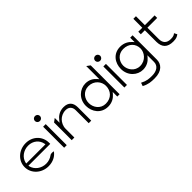

<svg xmlns="http://www.w3.org/2000/svg" viewBox="116 -1615 2782 2782"><g transform="rotate(-45 1507.0 -223.5)"><path d="M47 -226C47 -95 159 11 304 11C394 11 467 -28 509 -89C490 -94 453 -99 432 -81C397 -56 355 -40 304 -40C206 -40 123 -103 103 -189L101 -202H548V-227C548 -357 446 -462 304 -462C159 -462 47 -357 47 -226ZM101 -247 103 -260C121 -347 205 -411 304 -411C403 -411 477 -347 492 -260L494 -247Z M625 -593C625 -565 648 -542 677 -542C706 -542 729 -565 729 -593C729 -621 706 -644 677 -644C648 -644 625 -621 625 -593ZM651 -20H704V-451H651Z M806 -20H860V-197C860 -256 885 -303 917 -336C946 -365 991 -391 1051 -391C1122 -391 1154 -344 1154 -286V-20H1206V-294C1206 -385 1161 -443 1060 -443C975 -443 919 -400 880 -349L860 -322V-422L806 -382Z M1302 -226C1302 -106 1380 11 1526 11C1606 11 1662 -26 1701 -71L1720 -95V0H1767V-592L1714 -631V-361L1694 -385C1656 -428 1605 -462 1526 -462C1413 -462 1302 -369 1302 -226ZM1360 -226C1360 -312 1421 -403 1530 -403C1645 -403 1714 -313 1714 -226C1714 -123 1645 -44 1530 -44C1425 -44 1360 -132 1360 -226Z M1859 -593C1859 -565 1882 -542 1911 -542C1940 -542 1963 -565 1963 -593C1963 -621 1940 -644 1911 -644C1882 -644 1859 -621 1859 -593ZM1885 -20H1938V-451H1885Z M2039 -246C2039 -103 2147 -10 2260 -10C2339 -10 2393 -45 2431 -90L2451 -115V21C2451 99 2387 144 2290 144C2231 144 2180 142 2105 102L2087 153C2165 194 2221 197 2290 197C2443 197 2504 116 2504 27V-471H2455V-380L2435 -403C2396 -446 2340 -482 2260 -482C2114 -482 2039 -366 2039 -246ZM2097 -255C2097 -344 2162 -427 2267 -427C2382 -427 2451 -352 2451 -255C2451 -173 2382 -78 2267 -78C2158 -78 2097 -173 2097 -255Z M2599 -397H2681V-158C2683 -47 2738 11 2858 11C2920 11 2943 -2 2973 -23L2950 -68C2928 -51 2912 -40 2858 -40C2774 -40 2734 -87 2734 -163V-397H2934V-449H2734V-632H2681V-449H2599Z"/></g></svg>

Font: Charger Sport
Style: ExLitExt
Weight: 200
Designer: Jasper
Foundry: Cannot Into Space Fonts
Version: Version 1.1